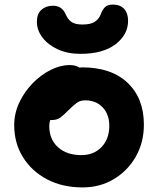

<svg xmlns="http://www.w3.org/2000/svg" viewBox="-20 -806 690 838"><path d="M340 12Q253 12 186 -23Q119 -58 80.5 -119.5Q42 -181 42 -260Q42 -311 64 -358Q86 -405 122 -442Q158 -479 200.5 -500.5Q243 -522 284 -522Q310 -522 327 -511Q333 -512 338 -512Q466 -512 537 -444.5Q608 -377 608 -262Q608 -184 572.5 -122Q537 -60 476.5 -24Q416 12 340 12ZM195 -256Q195 -198 233 -163.5Q271 -129 335 -129Q389 -129 423 -164Q457 -199 457 -257Q457 -307 428 -337.5Q399 -368 352 -368Q329 -368 313.5 -356Q298 -344 278 -324Q256 -302 242 -292Q228 -282 205 -282Q202 -282 199 -282Q195 -269 195 -256ZM331 -571Q275 -571 232.5 -590.5Q190 -610 165.5 -642Q141 -674 141 -711Q141 -746 161 -763.5Q181 -781 211 -781Q251 -781 267 -743Q275 -723 291 -711Q307 -699 340 -699Q375 -699 393 -710.5Q411 -722 419 -742Q427 -764 438.5 -775Q450 -786 472 -786Q505 -786 522 -767Q539 -748 539 -715Q539 -655 484.5 -613Q430 -571 331 -571Z"/></svg>

Font: Shantell Sans Normal
Style: Bold
Weight: 700
Designer: Stephen Nixon, Anya Danilova, Shantell Martin
Foundry: Arrow Type
Version: Version 1.009;[a7da0bfa3]